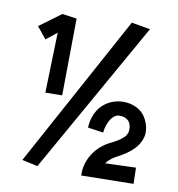

<svg xmlns="http://www.w3.org/2000/svg" viewBox="-80 -769 797 858"><g transform="rotate(10 318.5 -340.0)"><path d="M203.1 -670.9 199.2 -321.8 123 -320.8 130.9 -594.2 82 -555.2 39.1 -607.9 137.2 -680.2ZM534.2 -681.2 145 8.8 74.2 -6.8 449.2 -695.8ZM595.2 -213.9Q589.8 -177.7 562.5 -147.9Q535.2 -118.2 480 -90.8Q479.5 -90.3 475.8 -88.1Q472.2 -85.9 466.6 -81.8Q460.9 -77.6 454.1 -71.3Q447.3 -64.9 440.9 -56.2L580.1 -61L582 12.2L345.2 16.1Q343.8 -8.8 349.9 -32.2Q356 -55.7 367.9 -76.4Q379.9 -97.2 397.2 -114.3Q414.6 -131.3 436 -144Q460.9 -156.2 477.8 -166.3Q494.6 -176.3 504.6 -186Q514.6 -195.8 518.6 -206.8Q522.5 -217.8 521 -231.9Q518.6 -256.3 502.7 -267.3Q486.8 -278.3 463.9 -276.9Q442.9 -274.4 427.7 -250.2Q412.6 -226.1 408.2 -189.9L337.9 -200.2Q339.4 -226.1 345.7 -245.8Q352.1 -265.6 361.3 -280.3Q370.6 -294.9 381.8 -305.2Q393.1 -315.4 404.8 -322.3Q431.6 -337.9 464.8 -340.8Q492.7 -341.8 513.7 -335.4Q534.7 -329.1 549.6 -318.1Q564.5 -307.1 573.7 -293.2Q583 -279.3 588.1 -264.9Q593.3 -250.5 594.7 -237.1Q596.2 -223.6 595.2 -213.9Z"/></g></svg>

Font: McLaren
Style: Regular
Weight: 400
Designer: Astigmatic (AOETI)
Foundry: Astigmatic (AOETI)
Version: Version 1.000